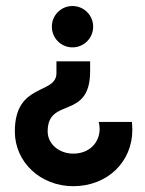

<svg xmlns="http://www.w3.org/2000/svg" viewBox="-20 -455 493 651"><path d="M225.6 -294.4C264.6 -294.4 295.9 -325.7 295.9 -364.7C295.9 -403.3 264.6 -434.6 225.6 -434.6C187 -434.6 155.8 -403.3 155.8 -364.7C155.8 -325.7 187 -294.4 225.6 -294.4ZM228.5 176.3C344.2 176.3 428.7 93.8 428.7 -14.6C428.7 -23.4 427.7 -32.7 427.2 -41.5H314.9C316.4 -33.2 317.9 -25.9 317.9 -18.6C317.9 29.8 281.7 65.9 228.5 65.9C180.2 65.9 141.6 33.2 141.6 -9.3C141.6 -128.4 285.6 -45.4 285.6 -213.9V-247.1H171.4V-207C171.4 -133.3 30.3 -175.8 30.3 -9.3C30.3 94.7 117.2 176.3 228.5 176.3Z"/></svg>

Font: Now ExtraBold
Style: Regular
Weight: 800
Designer: Alfredo Marco Pradil
Foundry: Alfredo Marco Pradil
Version: Version 1.200;hotconv 1.0.109;makeotfexe 2.5.65596